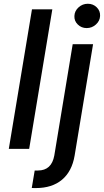

<svg xmlns="http://www.w3.org/2000/svg" viewBox="-20 -776 542 1001"><path d="M359 -545.5H465.2L369 35.5Q355.1 117.5 303.3 161Q251.4 204.5 166.9 204.5Q153.1 204.5 145.6 204.2L160.9 112.9H177.9Q248.9 112.9 263.1 34.8ZM252.8 -727.3 132.1 0H25.9L146.7 -727.3ZM431.8 -629.6Q404.5 -629.6 385.5 -648.3Q366.5 -666.9 367.9 -692.8Q369 -719.1 389.6 -737.7Q410.2 -756.4 437.9 -756.4Q465.6 -756.4 484.4 -737.7Q503.2 -719.1 501.8 -692.8Q500.7 -666.9 480.1 -648.3Q459.5 -629.6 431.8 -629.6Z"/></svg>

Font: Karasuma Gothic
Style: Medium Italic
Weight: 500
Italic angle: 9.39998°
Designer: Rasmus Andersson / Ryoko Nishizuka
Foundry: Genbu
Version: Version 1.00